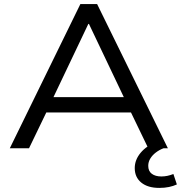

<svg xmlns="http://www.w3.org/2000/svg" viewBox="-20 -725 885 939"><path d="M28 0 373 -705H455L801 0H705L608 -201L654 -175H172L219 -201L122 0ZM412 -608 232 -230 204 -250H623L595 -230L415 -608ZM759 194Q703 194 671 168Q639 142 639 97Q639 57 667.5 22.5Q696 -12 750 -34L780 0Q759 8 742 21Q725 34 715 50.5Q705 67 705 86Q705 112 722.5 125Q740 138 769 138Q784 138 798.5 135Q813 132 828 126L845 177Q828 185 806.5 189.5Q785 194 759 194Z"/></svg>

Font: Nunito Sans 10pt SemiExpanded
Style: Regular
Weight: 400
Width: 6
Designer: Vernon Adams
Foundry: Vernon Adams
Version: Version 3.101;gftools[0.9.27]